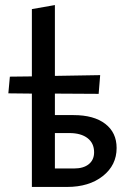

<svg xmlns="http://www.w3.org/2000/svg" viewBox="-20 -739 517 759"><path d="M271 -284Q351 -284 396 -249.5Q441 -215 441 -154Q441 -86 386.5 -43Q332 0 245 0H106V-369L13 -370L19 -436L106 -437V-703L197 -719V-439L376 -442L370 -368L197 -369V-284ZM273 -73Q310 -73 331 -90Q352 -107 352 -137Q352 -173 326 -193Q300 -213 254 -213H197V-73Z"/></svg>

Font: EauTestInfant Semibold
Style: Italic
Weight: 600
Italic angle: -12°
Designer: Christian Thalmann (Catharsis Fonts)
Version: Version 0.001;PS 000.001;hotconv 1.0.88;makeotf.lib2.5.64775